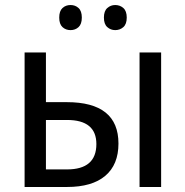

<svg xmlns="http://www.w3.org/2000/svg" viewBox="-20 -746 739 765"><path d="M78 -1V-537H163V-339H246Q452 -339 452 -174Q452 -90 399.5 -45.5Q347 -1 247 -1ZM536 -1V-537H622V-1ZM163 -71H247Q364 -71 364 -172Q364 -268 247 -268H163ZM216 -676Q216 -702 229 -714Q242 -726 261 -726Q280 -726 293 -714Q306 -702 306 -676Q306 -650 293 -638Q280 -626 261 -626Q242 -626 229 -638Q216 -650 216 -676ZM394 -676Q394 -702 407.5 -714Q421 -726 439 -726Q458 -726 471.5 -714Q485 -702 485 -676Q485 -650 471.5 -638Q458 -626 439 -626Q421 -626 407.5 -638Q394 -650 394 -676Z"/></svg>

Font: Noto Sans SemiCondensed
Style: Regular
Weight: 400
Width: 4
Designer: Monotype Design Team
Foundry: Monotype Imaging Inc.
Version: Version 2.013; ttfautohint (v1.8.4.7-5d5b)